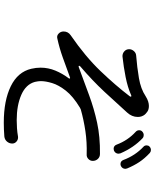

<svg xmlns="http://www.w3.org/2000/svg" viewBox="81 -894 837 1040"><g transform="rotate(90 500.0 -374.5)"><path d="M893 -644Q895 -638 895 -635Q895 -618 879 -610Q873 -608 870 -608Q853 -608 847 -624Q823 -688 775 -733Q768 -739 768 -750Q768 -759 774 -765Q782 -773 793 -773Q802 -773 809 -767Q839 -739 858 -710.5Q877 -682 893 -644ZM814 -497Q831 -497 841.5 -485.5Q852 -474 852 -458Q852 -444 841.5 -434Q831 -424 817 -425Q751 -427 690.5 -418Q630 -409 573 -393L563 -388Q502 -351 471.5 -312Q441 -273 430.5 -238Q420 -203 420 -178Q420 -167 421.5 -158.5Q423 -150 424 -145Q437 -96 494 -71Q551 -46 631 -46Q652 -46 674.5 -47.5Q697 -49 720 -53Q735 -55 746.5 -45.5Q758 -36 758 -22Q758 -6 747.5 6.5Q737 19 720 21Q681 24 645 24Q525 24 447.5 -14Q370 -52 353 -125Q347 -151 347 -175Q347 -217 363 -255.5Q379 -294 404 -327Q406 -329 406 -332Q406 -337 398 -334Q344 -314 292 -295.5Q240 -277 189 -266Q174 -262 162.5 -273Q151 -284 151 -300Q151 -324 171 -338Q287 -418 365 -499.5Q443 -581 501 -657Q504 -660 504 -663Q504 -670 494 -665Q453 -647 398 -636Q343 -625 287 -619Q271 -618 259 -628.5Q247 -639 247 -655Q247 -669 257 -680.5Q267 -692 281 -693Q345 -698 403.5 -708Q462 -718 501 -744Q517 -754 530 -758Q543 -762 554 -762Q574 -762 585.5 -753.5Q597 -745 601 -740Q614 -724 614 -702Q614 -670 590 -644Q538 -586 477.5 -521Q417 -456 341 -391Q336 -387 337 -383.5Q338 -380 344 -382Q425 -412 497 -438.5Q569 -465 645 -481.5Q721 -498 814 -497ZM695 -690Q686 -698 686 -709Q686 -719 692 -725Q701 -734 712 -734Q722 -734 729 -728Q780 -680 811 -608Q813 -602 813 -598Q813 -581 797 -573Q791 -571 787 -571Q770 -571 764 -587Q741 -648 695 -690Z"/></g></svg>

Font: Kiwi Maru
Style: Regular
Weight: 400
Designer: Hiroki-Chan
Version: Version 1.100